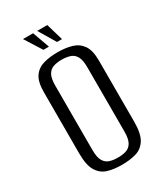

<svg xmlns="http://www.w3.org/2000/svg" viewBox="-187 -813 779 904"><g transform="rotate(-30 203.0 -361.0)"><path d="M201 12Q158 12 125 2Q92 -8 72.5 -39.5Q53 -71 53 -135V-468Q53 -524 72.5 -552Q92 -580 126 -589.5Q160 -599 203 -599Q246 -599 279.5 -589Q313 -579 332.5 -551Q352 -523 352 -468V-136Q352 -71 332.5 -39.5Q313 -8 279.5 2Q246 12 201 12ZM202 -27Q228 -27 247.5 -33.5Q267 -40 278 -59.5Q289 -79 289 -118V-468Q289 -507 278 -526.5Q267 -546 247 -552.5Q227 -559 202 -559Q176 -559 156.5 -552.5Q137 -546 126 -526.5Q115 -507 115 -468V-118Q115 -79 126 -59.5Q137 -40 156.5 -33.5Q176 -27 202 -27ZM252 -642H225L170 -734H225ZM181 -642H151L93 -734H148Z"/></g></svg>

Font: Alumni Sans
Style: Regular
Weight: 400
Designer: Robert E. Leuschke
Foundry: Robert E. Leuschke
Version: Version 1.018